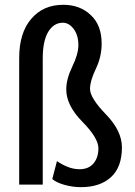

<svg xmlns="http://www.w3.org/2000/svg" viewBox="-20 -774 567 805"><path d="M159.2 0Q134.8 0 60.5 0Q60.5 -36.1 60.5 -143.6Q60.5 -168 60.5 -205.1Q60.5 -313.5 60.5 -531.2Q60.5 -636.7 111.3 -695.3Q161.1 -753.9 245.1 -753.9Q315.4 -753.9 360.4 -710.9Q406.2 -668.9 406.2 -590.8Q406.2 -536.1 381.8 -485.4Q357.4 -434.6 357.4 -401.4Q357.4 -363.3 423.8 -294.9Q491.2 -225.6 491.2 -156.2Q491.2 -73.2 445.3 -31.2Q399.4 10.7 319.3 10.7Q285.2 10.7 250 1Q215.8 -8.8 199.2 -23.4Q206.1 -48.8 218.8 -98.6Q236.3 -85.9 261.7 -75.2Q287.1 -64.5 313.5 -64.5Q351.6 -64.5 372.1 -88.9Q392.6 -113.3 392.6 -152.3Q392.6 -195.3 325.2 -263.7Q257.8 -332 257.8 -399.4Q257.8 -442.4 283.2 -495.1Q308.6 -546.9 308.6 -585Q308.6 -626 289.1 -652.3Q269.5 -678.7 243.2 -678.7Q205.1 -678.7 181.6 -639.6Q159.2 -600.6 159.2 -530.3Q159.2 -353.5 159.2 0Z"/></svg>

Font: Noto Sans Hebrew DECATHLON 
Style: Regular
Weight: 400
Designer: Monotype Design team
Version: Version 1.03 uh